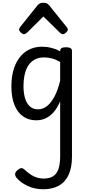

<svg xmlns="http://www.w3.org/2000/svg" viewBox="-20 -859 638 1398"><path d="M295 519Q232 519 180.5 494.5Q129 470 101 436Q90 423 90 409Q90 395 108 379Q125 365 136 365Q147 365 162 379Q194 409 226.5 425Q259 441 299 441Q339 441 365.5 425Q392 409 405 373Q418 337 418 278V-121Q396 -70 368 -39.5Q340 -9 309 4Q278 17 244 17Q189 17 148.5 -11Q108 -39 85.5 -94Q63 -149 63 -229Q63 -281 72.5 -326Q82 -371 101 -406.5Q120 -442 147 -467Q174 -492 209.5 -505.5Q245 -519 288 -519Q321 -519 354.5 -510.5Q388 -502 418 -486V-489Q418 -502 428 -508.5Q438 -515 460 -515Q482 -515 493 -508.5Q504 -502 504 -489V283Q504 361 479.5 414Q455 467 408 493Q361 519 295 519ZM257 -63Q290 -63 319.5 -84.5Q349 -106 374.5 -152Q400 -198 418 -271V-407Q386 -427 356.5 -434Q327 -441 299 -441Q272 -441 249 -432.5Q226 -424 207.5 -407Q189 -390 176.5 -365Q164 -340 157.5 -306.5Q151 -273 151 -232Q151 -183 162 -145Q173 -107 196.5 -85Q220 -63 257 -63ZM154 -610Q144 -610 131.5 -622Q119 -634 119 -644Q119 -647 120 -650Q121 -653 125 -660L252 -819Q258 -826 267.5 -832.5Q277 -839 296 -839Q315 -839 324 -832.5Q333 -826 339 -819L467 -660Q472 -653 473 -650Q474 -647 474 -644Q474 -634 461 -622Q448 -610 439 -610Q432 -610 426 -613.5Q420 -617 414 -623L296 -739L179 -623Q172 -617 166 -613.5Q160 -610 154 -610Z"/></svg>

Font: Playwrite PE
Style: Regular
Weight: 400
Designer: Veronika Burian, José Scaglione
Foundry: TypeTogether
Version: Version 1.002